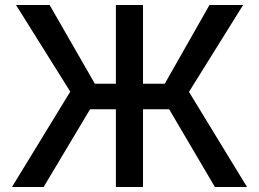

<svg xmlns="http://www.w3.org/2000/svg" viewBox="-20 -747 1034 767"><path d="M551.3 -727.1V-412.6H638.2L816.9 -727.1H951.2L734.9 -379.9L966.8 0H838.4L655.8 -310.5H551.3V0H442.9V-310.5H339.8L154.3 0H27.8L260.7 -380.9L43.9 -727.1H178.2L358.9 -412.6H442.9V-727.1Z"/></svg>

Font: Interop Med
Style: Regular
Weight: 500
Designer: Rasmus Andersson, Google, Jang Haemin
Foundry: jhaemin
Version: Version 1.007